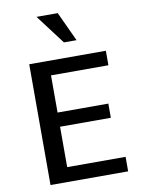

<svg xmlns="http://www.w3.org/2000/svg" viewBox="-103 -1044 825 1113"><g transform="rotate(-10 309.5 -487.0)"><path d="M102.1 -710.9H553.2V-625.5H215.3V-406.7H514.2V-323.2H215.3V-85.4H559.1V0H102.1ZM322.3 -800.8 191.4 -974.1H316.4L396.5 -800.8Z"/></g></svg>

Font: Monda Medium
Style: Regular
Weight: 500
Designer: Vernon Adams
Foundry: Vernon Adams
Version: Version 2.200